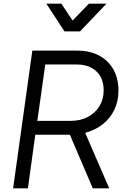

<svg xmlns="http://www.w3.org/2000/svg" viewBox="-20 -1019 682 1039"><path d="M51 0 155 -745H399Q467 -745 517 -718Q567 -691 594 -642.5Q621 -594 621 -528Q621 -472 599 -425.5Q577 -379 536.5 -347Q496 -315 441 -300L571 0H482L344 -323L394 -290H171L131 0ZM182 -365H363Q416 -365 456 -386.5Q496 -408 518.5 -445Q541 -482 541 -530Q541 -596 501.5 -633Q462 -670 395 -670H225ZM329 -849 231 -999H312L373 -908L461 -999H556L413 -849Z"/></svg>

Font: Kosmopol Plus Jakarta Sans Italic It
Style: Regular
Weight: 400
Italic angle: -8.04999°
Designer: Gumpita Rahayu
Foundry: Tokotype
Version: Version 2.006